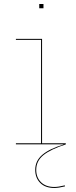

<svg xmlns="http://www.w3.org/2000/svg" viewBox="-20 -717 377 954"><path d="M196 -676H175V-697H196ZM302 204 303 209Q271 217 250 217Q205 217 180 192Q155 167 155 127Q155 82 190.5 52Q226 22 296 1V0H59V-5H184V-519H59V-524H189V-5H307V0H308Q231 25 195.5 54Q160 83 160 127Q160 165 184 188.5Q208 212 250 212Q270 212 302 204Z"/></svg>

Font: Hepta Slab Hairline
Style: Regular
Weight: 400
Designer: Michael LaGattuta
Foundry: Michael LaGattuta
Version: Version 1.100; ttfautohint (v1.8) -l 8 -r 50 -G 200 -x 14 -D